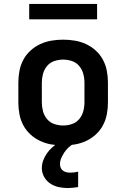

<svg xmlns="http://www.w3.org/2000/svg" viewBox="-20 -729 640 973"><path d="M300 8Q270 8 240.5 3Q211 -2 184 -14.5Q157 -27 134.5 -47.5Q112 -68 98 -94.5Q84 -121 78.5 -150.5Q73 -180 73 -210V-310Q73 -340 78.5 -369.5Q84 -399 98 -425.5Q112 -452 134.5 -472.5Q157 -493 184 -505.5Q211 -518 240.5 -523Q270 -528 300 -528Q330 -528 359.5 -523Q389 -518 416 -505.5Q443 -493 465.5 -472.5Q488 -452 502 -425.5Q516 -399 521.5 -369.5Q527 -340 527 -310V-210Q527 -180 521.5 -150.5Q516 -121 502 -94.5Q488 -68 465.5 -47.5Q443 -27 416 -14.5Q389 -2 359.5 3Q330 8 300 8ZM300 -93Q323 -93 345 -100.5Q367 -108 381.5 -125.5Q396 -143 402 -165Q408 -187 408 -210V-310Q408 -333 402 -355Q396 -377 381.5 -394.5Q367 -412 345 -419.5Q323 -427 300 -427Q277 -427 255 -419.5Q233 -412 218.5 -394.5Q204 -377 198 -355Q192 -333 192 -310V-210Q192 -187 198 -165Q204 -143 218.5 -125.5Q233 -108 255 -100.5Q277 -93 300 -93ZM323 224Q300 224 277 219Q254 214 234.5 201Q215 188 203.5 167Q192 146 192 123Q192 103 199 84Q206 65 217.5 48.5Q229 32 244 18.5Q259 5 276 -6L279 -8H353V0Q339 7 327 18.5Q315 30 306 43.5Q297 57 290.5 72Q284 87 284 103Q284 113 288 122Q292 131 300 136.5Q308 142 317.5 144Q327 146 337 146Q347 146 357 144.5Q367 143 376 141V219Q363 221 349.5 222.5Q336 224 323 224ZM128 -631V-709H472V-631Z"/></svg>

Font: Iosevka Fixed Extended
Style: Bold
Weight: 700
Width: 7
Monospace: yes
Designer: Belleve Invis
Foundry: Belleve Invis
Version: Version 24.1.1; ttfautohint (v1.8.4)